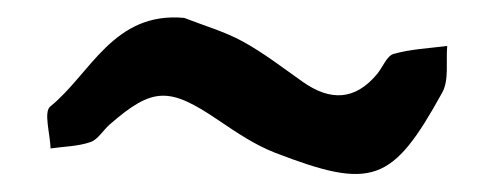

<svg xmlns="http://www.w3.org/2000/svg" viewBox="-20 -566 564 219"><path d="M37.3 -444.5C29.6 -438.3 37.2 -413.1 37.7 -396.7C52.9 -398.9 68.8 -399 83.1 -403.9C91.7 -406.8 97.5 -417.3 105 -423.9C154.4 -466.9 172.9 -467.1 229.7 -428.5C250.1 -414.7 271 -400.6 293.7 -391.8C404.4 -349.1 427.6 -357.3 484.4 -460.4C492.4 -474.8 488.5 -495.7 490.1 -513.6C469.6 -510.9 448.7 -510.1 429 -504.5C421.3 -502.4 416.7 -489.6 410.4 -481.9C385 -451.1 356.5 -450.6 325.1 -472.8C302.7 -488.6 280.8 -505.6 256.9 -518.7C236 -530.1 212.5 -536.8 190.1 -545.6C109.1 -553 83.3 -481.6 37.3 -444.5Z"/></svg>

Font: Beth Ellen
Style: Regular
Weight: 400
Version: Version 1.015;Fontself Maker 2.1.2